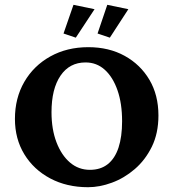

<svg xmlns="http://www.w3.org/2000/svg" viewBox="-20 -781 731 810"><path d="M351.6 8.8Q261.7 8.8 191.9 -28.3Q122.1 -65.4 82.5 -130.4Q43 -195.3 43 -279.3Q43 -367.2 82.5 -435.5Q122.1 -503.9 192.4 -543Q262.7 -582 352.5 -582Q439.5 -582 505.9 -545.4Q572.3 -508.8 610.4 -444.3Q648.4 -379.9 648.4 -293.9Q648.4 -218.8 620.6 -162.1Q592.8 -105.5 548.3 -67.4Q503.9 -29.3 452.1 -10.3Q400.4 8.8 351.6 8.8ZM359.4 -64.5Q404.3 -64.5 434.6 -88.4Q464.8 -112.3 480 -158.2Q495.1 -204.1 495.1 -269.5Q495.1 -344.7 475.6 -400.4Q456.1 -456.1 421.9 -486.8Q387.7 -517.6 340.8 -517.6Q273.4 -517.6 235.4 -461.9Q197.3 -406.2 197.3 -307.6Q197.3 -235.4 218.3 -180.7Q239.3 -126 275.4 -95.2Q311.5 -64.5 359.4 -64.5ZM443.4 -622.1 391.6 -639.6 432.6 -760.7 521.5 -742.2ZM299.8 -622.1 248 -639.6 290 -760.7 378.9 -742.2Z"/></svg>

Font: Crimson Pro ExtraLight
Style: Bold
Weight: 700
Version: Version 1.002